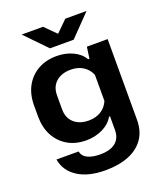

<svg xmlns="http://www.w3.org/2000/svg" viewBox="-162 -832 939 1112"><g transform="rotate(-20 307.5 -275.5)"><path d="M295 177Q189 177 124.5 135Q60 93 48 21H184Q191 52 221 66Q251 80 296 80Q339 80 367.5 68Q396 56 410.5 32.5Q425 9 425 -23V-108H419Q396 -68 350 -46Q304 -24 250 -24Q184 -24 135.5 -52.5Q87 -81 60 -131.5Q33 -182 33 -250V-317Q33 -385 60.5 -435.5Q88 -486 137.5 -514Q187 -542 253 -542Q308 -542 353 -520.5Q398 -499 419 -462H427L437 -533H565V-36Q565 34 531.5 81.5Q498 129 437.5 153Q377 177 295 177ZM302 -127Q346 -127 378 -147Q410 -167 425 -203V-364Q410 -400 378 -420Q346 -440 302 -440Q265 -440 237 -426.5Q209 -413 193.5 -388Q178 -363 178 -327V-240Q178 -205 193.5 -179.5Q209 -154 237 -140.5Q265 -127 302 -127ZM233 -597 106 -728H238L306 -660L375 -728H506L379 -597Z"/></g></svg>

Font: Hubot Sans SemiBold
Style: Regular
Weight: 600
Designer: Deni Anggara
Foundry: GitHub, Inc., Subsidiary of Microsoft Corporation
Version: Version 2.000